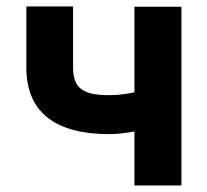

<svg xmlns="http://www.w3.org/2000/svg" viewBox="-20 -566 631 586"><path d="M533.7 -545.5H390.3V-284.4C364.3 -278.4 339.1 -275.6 312.9 -275.6C232.6 -275.6 203.1 -296.9 203.1 -360.1V-546.2H60.4V-360.1C60.4 -218 155.9 -156.6 312.9 -156.6C336.6 -156.6 364.3 -159.8 390.3 -164.8V0H533.7Z"/></svg>

Font: Magic Ui Pro
Style: Bold
Weight: 700
Designer: Stefan Endress, Andreas Faust
Version: Version 1.000;FEAKit 1.0